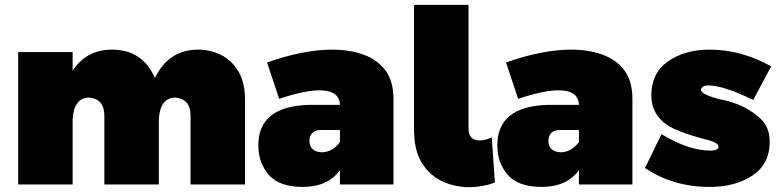

<svg xmlns="http://www.w3.org/2000/svg" viewBox="-20 -762 3224 793"><path d="M992 0H767V-284Q767 -353 705 -359Q642 -359 636 -271V0H411V-284Q411 -353 349 -359Q286 -359 280 -271V0H55V-547H280V-470Q337 -557 443 -557Q568 -557 620 -440Q676 -557 799 -557Q847 -557 891.2 -536Q935.5 -515 965 -467Q992 -421 992 -349Z M1230 10Q1134 10 1090.5 -39.5Q1047 -89 1047 -162Q1047 -324 1259 -329H1384Q1382 -389 1299 -389Q1240 -389 1133 -354L1083 -504Q1233 -557 1353 -557Q1422.5 -557 1480.2 -536.8Q1538 -516.5 1572.5 -470.5Q1605 -426 1605 -354V0H1384V-59Q1334 10 1230 10ZM1308 -133Q1352 -133 1384 -175V-225H1306Q1260 -225 1258 -181Q1258 -136 1308 -133Z M1918 11Q1859 11 1807 -13Q1755 -37 1722.5 -89Q1690 -141 1690 -227V-742H1915V-232Q1915 -182 1961 -182Q1986 -182 2011 -195L2024 -8Q1973 11 1918 11Z M2217 10Q2121 10 2077.5 -39.5Q2034 -89 2034 -162Q2034 -324 2246 -329H2371Q2369 -389 2286 -389Q2227 -389 2120 -354L2070 -504Q2220 -557 2340 -557Q2409.5 -557 2467.2 -536.8Q2525 -516.5 2559.5 -470.5Q2592 -426 2592 -354V0H2371V-59Q2321 10 2217 10ZM2295 -133Q2339 -133 2371 -175V-225H2293Q2247 -225 2245 -181Q2245 -136 2295 -133Z M2911 10Q2760 10 2644 -68L2712 -208Q2824 -140 2914 -140Q2947 -140 2948 -156Q2948 -166 2932 -173.8Q2916 -181.5 2880 -190Q2779 -217 2735 -246Q2670 -291 2670 -368Q2670 -460 2739 -508.5Q2808 -557 2911 -557Q3042 -557 3165 -488L3091 -349Q2969 -409 2906 -409Q2878 -409 2875 -391Q2875 -372 2953 -352Q3057 -333 3123 -270Q3159 -236 3159 -176Q3159 -85 3088.5 -37.5Q3018 10 2911 10Z"/></svg>

Font: Argentum Novus Black
Style: Regular
Weight: 900
Designer: Julieta Ulanovsky (font) & Cristiano Sobral (main changes)
Foundry: Julieta Ulanovsky (font) & Cristiano Sobral (main changes)
Version: Version 3.00;November 27, 2020;FontCreator 13.0.0.2655 64-bi